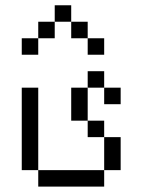

<svg xmlns="http://www.w3.org/2000/svg" viewBox="-20 -645 540 728"><path d="M437.5 -250V-312.5H375V-250ZM375 -437.5V-500H312.5V-437.5ZM125 0V62.5H375V0ZM125 0V-312.5H62.5V0ZM375 0H437.5Q437.5 0 437.5 -125H375Q375 -125 375 0ZM375 -125V-187.5H312.5V-125ZM312.5 -187.5Q312.5 -187.5 312.5 -312.5H250Q250 -312.5 250 -187.5ZM312.5 -312.5H375V-375H312.5ZM125 -500H62.5V-437.5H125ZM125 -500H187.5V-562.5H125ZM312.5 -500V-562.5H250V-500ZM187.5 -562.5H250V-625H187.5Z"/></svg>

Font: Unifont
Style: Regular
Weight: 500
Version: Version 15.1.04